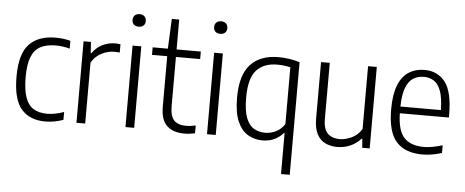

<svg xmlns="http://www.w3.org/2000/svg" viewBox="-58 -902 3076 1271"><g transform="rotate(5 1479.5 -266.5)"><path d="M260 9.5Q157 9.5 101.2 -55Q45.5 -119.5 45.5 -270.5Q45.5 -422 106.5 -485.8Q167.5 -549.5 281.5 -549.5Q305.5 -549.5 331 -546.5Q356.5 -543.5 380 -537V-485Q355 -492 331.2 -495Q307.5 -498 288 -498Q226.5 -498 186.2 -477.2Q146 -456.5 126 -407.2Q106 -358 106 -272.5Q106 -186 124.5 -135.5Q143 -85 179.2 -63.8Q215.5 -42.5 268.5 -42.5Q292.5 -42.5 319.8 -47.5Q347 -52.5 380 -64V-12Q320.5 9.5 260 9.5Z M467.5 0V-541.5H516.5L521.5 -468H526Q553 -507 593.2 -526.5Q633.5 -546 676.5 -546Q696 -546 712.5 -543V-488Q703 -489 694 -489.5Q685 -490 674 -490Q633.5 -490 591.8 -468.8Q550 -447.5 525.5 -405V0Z M793 0V-541.5H851V0ZM822 -669.5Q801.5 -669.5 789.8 -680.5Q778 -691.5 778 -710.5Q778 -730 789.8 -741.5Q801.5 -753 822 -753Q842.5 -753 854.2 -741.5Q866 -730 866 -710.5Q866 -691.5 854.2 -680.5Q842.5 -669.5 822 -669.5Z M1183.5 9Q1110 9 1068.8 -29.5Q1027.5 -68 1027.5 -156.5V-491.5H926.5V-541.5H1027.5L1036.5 -740H1085.5V-541.5H1246.5V-491.5H1085.5V-165.5Q1085.5 -97 1112.5 -70Q1139.5 -43 1193 -43Q1220 -43 1255.5 -51V1Q1219 9 1183.5 9Z M1335 0V-541.5H1393V0ZM1364 -669.5Q1343.5 -669.5 1331.8 -680.5Q1320 -691.5 1320 -710.5Q1320 -730 1331.8 -741.5Q1343.5 -753 1364 -753Q1384.5 -753 1396.2 -741.5Q1408 -730 1408 -710.5Q1408 -691.5 1396.2 -680.5Q1384.5 -669.5 1364 -669.5Z M1846 220V-53H1842Q1821 -27 1785.8 -9Q1750.5 9 1703.5 9Q1652 9 1608.2 -16Q1564.5 -41 1538.2 -99.8Q1512 -158.5 1512 -259.5Q1512 -409 1576.8 -479.2Q1641.5 -549.5 1763 -549.5Q1798.5 -549.5 1836.5 -543.8Q1874.5 -538 1904 -528V220ZM1717.5 -43Q1754 -43 1789.2 -60.2Q1824.5 -77.5 1846 -112V-489Q1829.5 -493.5 1806.2 -496.5Q1783 -499.5 1759.5 -499.5Q1668.5 -499.5 1620.2 -445.8Q1572 -392 1572 -265.5Q1572 -176.5 1591.2 -128.2Q1610.5 -80 1643.5 -61.5Q1676.5 -43 1717.5 -43Z M2201.5 9Q2157 9 2121.8 -7.5Q2086.5 -24 2066 -62.8Q2045.5 -101.5 2045.5 -168V-541.5H2103.5V-169.5Q2103.5 -98.5 2133.8 -71.2Q2164 -44 2212 -44Q2247 -44 2288.5 -62Q2330 -80 2358 -123.5V-541.5H2416V0H2366.5L2362 -60H2357.5Q2326 -25 2285.5 -8Q2245 9 2201.5 9Z M2765.5 9.5Q2652.5 9.5 2593.8 -54.8Q2535 -119 2535 -271Q2535 -370 2559.8 -431.5Q2584.5 -493 2629 -521.2Q2673.5 -549.5 2732.5 -549.5Q2820.5 -549.5 2870.5 -484.8Q2920.5 -420 2920.5 -270V-249.5H2594.5Q2597 -133 2641.2 -87Q2685.5 -41 2771.5 -41Q2824.5 -41 2895.5 -63V-12Q2859.5 -0.5 2828 4.5Q2796.5 9.5 2765.5 9.5ZM2732 -503.5Q2692.5 -503.5 2662 -484.2Q2631.5 -465 2613.8 -419.5Q2596 -374 2594.5 -294H2863.5Q2862 -374 2845.8 -419.5Q2829.5 -465 2800.5 -484.2Q2771.5 -503.5 2732 -503.5Z"/></g></svg>

Font: Encode Sans SmCnd Lt
Style: Regular
Weight: 300
Width: 4
Designer: Multiple Designers
Foundry: Impallari Type
Version: Version 3.002; ttfautohint (v1.8.3) -l 8 -r 50 -G 200 -x 14 